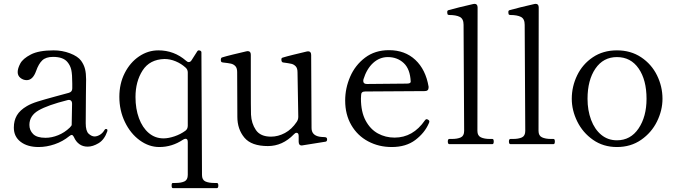

<svg xmlns="http://www.w3.org/2000/svg" viewBox="-20 -751 3519 999"><path d="M539 -73 538 -67Q523 -24 493 -6Q463 12 436 12Q411 12 393 -1Q375 -14 365 -37Q359 -49 353 -49Q349 -49 341 -43Q307 -15 264.5 -0.5Q222 14 181 14Q123 14 87.5 -13Q52 -40 52 -87Q52 -124 68 -151Q84 -178 120 -199Q142 -212 175.5 -222.5Q209 -233 268 -249Q321 -263 338 -268Q356 -273 356 -291V-316Q356 -364 351 -387Q346 -410 331 -428Q309 -455 256 -455Q219 -455 200 -437Q181 -419 168 -382Q151 -334 119 -334Q101 -334 86.5 -345.5Q72 -357 72 -376Q72 -395 85.5 -420.5Q99 -446 140.5 -467.5Q182 -489 259 -489Q304 -489 344.5 -473.5Q385 -458 402 -435Q417 -414 422.5 -391.5Q428 -369 428 -338Q428 -291 427 -255L426 -110Q426 -69 441.5 -55Q457 -41 472 -41Q485 -41 499.5 -49.5Q514 -58 524 -75Q527 -80 531 -80Q539 -80 539 -73ZM343 -87Q353 -98 353 -100V-101L355 -211Q355 -223 348.5 -228Q342 -233 331 -230Q228 -204 180.5 -176.5Q133 -149 133 -101Q133 -73 152.5 -53.5Q172 -34 217 -34Q249 -34 282.5 -47.5Q316 -61 343 -87Z M1108 201Q1116 201 1116 214Q1116 228 1108 228H880Q876 228 874.5 224.5Q873 221 873 214Q873 207 874.5 204Q876 201 880 201H893Q922 201 939.5 193Q957 185 957 159V-12Q957 -29 946 -29Q940 -29 932 -24Q875 14 809 14Q755 14 707 -21Q659 -56 630 -116Q601 -176 601 -247Q601 -316 629 -371Q657 -426 703.5 -457.5Q750 -489 804 -489Q886 -489 948 -435Q955 -428 962 -428Q971 -428 977 -438L1007 -485Q1010 -489 1014 -489Q1019 -489 1023.5 -486.5Q1028 -484 1028 -479L1031 159Q1031 185 1048.5 193Q1066 201 1095 201ZM945 -71Q957 -80 957 -97V-374Q957 -389 946 -399Q923 -420 894 -432Q865 -444 836 -444Q759 -442 722 -384.5Q685 -327 685 -246Q685 -185 703 -136Q721 -87 754 -59Q787 -31 831 -31Q856 -31 887.5 -41.5Q919 -52 945 -71Z M1682 -26Q1682 -16 1675 -14L1556 5L1550 6Q1534 6 1534 -14V-43Q1534 -60 1523 -60Q1516 -60 1509 -52Q1450 9 1374 9Q1288 9 1251.5 -35Q1215 -79 1215 -143L1214 -376Q1214 -397 1204.5 -407Q1195 -417 1181 -420Q1167 -423 1139 -426Q1132 -427 1130.5 -430.5Q1129 -434 1129 -439Q1129 -450 1135 -452Q1154 -458 1190.5 -467Q1227 -476 1262 -484Q1265 -485 1269 -485Q1285 -485 1285 -466V-341Q1285 -179 1286 -155Q1288 -109 1311.5 -74.5Q1335 -40 1390 -40Q1427 -40 1462.5 -59Q1498 -78 1524 -117Q1532 -129 1532 -143L1528 -375Q1528 -396 1518.5 -406Q1509 -416 1496 -419Q1483 -422 1453 -426Q1444 -427 1444 -442Q1444 -449 1450 -451Q1469 -457 1505.5 -466Q1542 -475 1576 -483Q1579 -484 1583 -484Q1599 -484 1599 -465L1601 -85Q1601 -48 1641 -40Q1653 -38 1662 -38Q1675 -38 1678.5 -35Q1682 -32 1682 -26Z M2214 -119Q2214 -115 2211 -109Q2190 -60 2141.5 -23Q2093 14 2018 14Q1951 14 1895.5 -15.5Q1840 -45 1808 -100Q1776 -155 1776 -228Q1776 -292 1802 -352Q1828 -412 1879.5 -451Q1931 -490 2004 -490Q2087 -490 2141 -439.5Q2195 -389 2210 -300V-296Q2210 -277 2190 -277L1880 -275Q1859 -275 1859 -257Q1858 -251 1858 -238Q1858 -169 1882.5 -123.5Q1907 -78 1946.5 -56.5Q1986 -35 2033 -35Q2129 -35 2191 -125Q2195 -131 2200 -131Q2203 -131 2209 -127Q2214 -124 2214 -119ZM1871 -338Q1870 -335 1870 -330Q1870 -314 1889 -314L2096 -316Q2117 -316 2117 -326Q2114 -392 2080.5 -423Q2047 -454 1998 -454Q1955 -454 1921.5 -423.5Q1888 -393 1871 -338Z M2318 -1Q2310 -1 2310 -15Q2310 -28 2318 -28H2331Q2360 -28 2377.5 -36Q2395 -44 2395 -70L2392 -622Q2392 -653 2372.5 -663Q2353 -673 2317 -673Q2310 -673 2308.5 -677.5Q2307 -682 2307 -689Q2307 -696 2313 -698Q2333 -704 2370 -713Q2407 -722 2442 -730Q2445 -731 2449 -731Q2465 -731 2465 -712L2464 -70Q2464 -45 2482 -36.5Q2500 -28 2529 -28H2542Q2549 -28 2549 -15Q2549 -1 2542 -1Z M2636 -1Q2628 -1 2628 -15Q2628 -28 2636 -28H2649Q2678 -28 2695.5 -36Q2713 -44 2713 -70L2710 -622Q2710 -653 2690.5 -663Q2671 -673 2635 -673Q2628 -673 2626.5 -677.5Q2625 -682 2625 -689Q2625 -696 2631 -698Q2651 -704 2688 -713Q2725 -722 2760 -730Q2763 -731 2767 -731Q2783 -731 2783 -712L2782 -70Q2782 -45 2800 -36.5Q2818 -28 2847 -28H2860Q2867 -28 2867 -15Q2867 -1 2860 -1Z M2955 -237Q2955 -301 2983 -359Q3011 -417 3064.5 -453Q3118 -489 3190 -489Q3262 -489 3316 -453Q3370 -417 3398.5 -359Q3427 -301 3427 -237Q3427 -177 3398.5 -119Q3370 -61 3316 -23.5Q3262 14 3190 14Q3119 14 3065.5 -23.5Q3012 -61 2983.5 -119Q2955 -177 2955 -237ZM3344 -237Q3344 -335 3303 -394.5Q3262 -454 3190 -454Q3119 -454 3078 -394Q3037 -334 3037 -237Q3037 -177 3055.5 -127.5Q3074 -78 3108.5 -49.5Q3143 -21 3190 -21Q3261 -21 3302.5 -82.5Q3344 -144 3344 -237Z"/></svg>

Font: Shippori Mincho B1
Style: Regular
Weight: 400
Designer: FONTDASU
Foundry: FONTDASU / Google Inc. / but / Adobe
Version: Version 3.110; ttfautohint (v1.8.3)